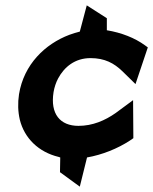

<svg xmlns="http://www.w3.org/2000/svg" viewBox="-20 -582 572 717"><path d="M51 -230C46 -197 47 -165 54 -135C71 -66 124 -14 199 4C200 4 202 5 205 6L204 61L278 115L305 6C362 -4 419 -27 465 -57L478 -66L477 -208L412 -160C372 -132 326 -112 273 -112C205 -112 167 -156 180 -238C183 -256 189 -274 197 -289C220 -332 260 -365 318 -365C371 -365 406 -346 437 -316L486 -268L532 -405L521 -413C484 -440 434 -460 379 -469V-514L304 -562L278 -464C266 -461 253 -457 239 -452C149 -418 69 -342 51 -230Z"/></svg>

Font: Charger Sport
Style: UltNrwObl
Weight: 1000
Designer: Jasper
Foundry: Cannot Into Space Fonts
Version: Version 1.1